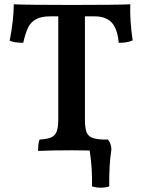

<svg xmlns="http://www.w3.org/2000/svg" viewBox="-20 -699 662 893"><path d="M597 -511Q569 -499 532 -500Q527 -563 500.5 -593Q474 -623 419 -623H375V-144Q375 -106 381.5 -87Q388 -68 405 -60Q422 -52 458 -50H482Q498 -31 498 -3Q487 66 488 168Q472 174 449 174Q428 174 408 168Q410 83 397 1Q371 0 316 0Q216 0 157 3Q157 -32 164 -50Q200 -52 218 -60Q236 -68 243.5 -87Q251 -106 251 -144V-623H214Q171 -623 146.5 -609Q122 -595 110 -569.5Q98 -544 88 -500Q45 -500 25 -510Q44 -607 44 -679Q107 -676 315 -676Q523 -676 586 -679Q583 -608 597 -511Z"/></svg>

Font: Vollkorn SC SemiBold
Style: Regular
Weight: 600
Designer: Friedrich Althausen
Foundry: Friedrich Althausen
Version: Version 4.015